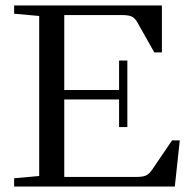

<svg xmlns="http://www.w3.org/2000/svg" viewBox="-20 -683 694 703"><path d="M31.7 0V-30.3L123.5 -38.6V-624.5L31.7 -632.8V-663.1H572.8V-491.2H544.9L482.9 -601.1Q474.6 -616.2 462.9 -622.1Q451.2 -627.9 426.3 -627.9H215.3V-353.5H416V-461.4H446.3V-217.8H416V-318.8H215.3V-35.2H480Q503.9 -35.2 515.6 -41Q527.3 -46.9 537.6 -62.5L609.9 -168.9H638.2L620.1 0Z"/></svg>

Font: Elstob 10pt
Style: Regular
Weight: 400
Designer: Peter S. Baker
Version: Version 1.015